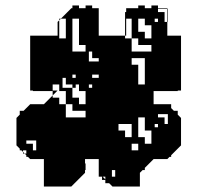

<svg xmlns="http://www.w3.org/2000/svg" viewBox="-20 -680 717 700"><path d="M508 -612H484V-564H508V-540H532V-588H508ZM268 -612H244V-492H292V-516H268ZM316 -468V-492H304V-456H340V-468ZM484 -372H508V-468H460V-492H532V-516H484V-540H460V-444H484ZM190 -350 188 -348H196V-372H172V-350ZM256 -360H244V-372H220V-396H208V-360H244V-324H268V-300H292V-348H268V-372H256ZM196 -300H220V-348H188L172 -332V-324H196ZM220 -300V-252H292V-276H244V-300ZM412 -204H436V-180H460V-228H412ZM508 -252H484V-180H508V-156H532V-204H508ZM484 -132V-156H460V-132ZM388 -36H400V-60H388ZM460 -588V-612H440V-588ZM544 -600H556V-612H544ZM460 -564V-588H440V-564ZM244 -396H256V-408H244ZM340 -396V-408H316V-396ZM304 -360H316V-372H304ZM592 -264H556V-252H580V-228H592ZM544 -216H556V-228H544ZM112 -168H76V-156H100V-132H112ZM76 -132H64V-126L70 -120H76ZM140 0V-100H90L82 -108H76V-114L70 -120H64V-126L58 -132H52V-138L40 -150V-250L52 -262V-276H66L90 -300H140L172 -332V-348H100V-350H90V-550H190V-600L196 -606V-612H202L196 -606V-540H220V-612H202L240 -650H244V-660H268V-650H292V-660H316V-650H340V-550H436V-540H460V-564H440V-550H436V-636H440V-650H484V-660H508V-650H532V-660H556V-650H590V-648H592V-600H590V-648H556V-636H580V-600H590V-550H640V-350H628V-348H540V-300H604V-286L614 -276H628V-262L640 -250V-150L604 -114V-108H598L590 -100H540L508 -68V-60H500L490 -50V0H390L378 -12H364V-24H352V-36H340V-100H290V-84H292V-60H290V-50L240 0ZM364 -36H354L364 -26Z"/></svg>

Font: Rubik Broken Fax
Style: Regular
Weight: 400
Designer: Hubert and Fischer, NaN
Foundry: Hubert and Fischer, NaN
Version: Version 2.201